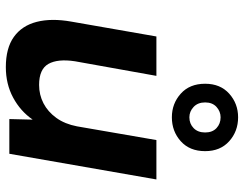

<svg xmlns="http://www.w3.org/2000/svg" viewBox="-109 -715 836 658"><g transform="rotate(90 309.0 -386.0)"><path d="M210 12Q145 12 106.5 -15.5Q68 -43 55 -93.5Q42 -144 54 -212L105 -504H240L190 -225Q181 -166 199 -134Q217 -102 271 -102Q305 -102 334 -117Q363 -132 384 -161Q405 -190 413 -232L460 -504H595L507 0H388L390 -80Q361 -38 314.5 -13Q268 12 210 12ZM382 -557Q335 -557 301 -587.5Q267 -618 267 -671Q267 -723 301 -753.5Q335 -784 382 -784Q430 -784 464 -753.5Q498 -723 498 -671Q498 -618 464 -587.5Q430 -557 382 -557ZM382 -617Q404 -617 419 -631.5Q434 -646 434 -671Q434 -696 419 -710Q404 -724 382 -724Q362 -724 346.5 -710Q331 -696 331 -671Q331 -646 346.5 -631.5Q362 -617 382 -617Z"/></g></svg>

Font: DM Sans
Style: Bold Italic
Weight: 700
Italic angle: -10°
Designer: Colophon Foundry, Jonny Pinhorn
Foundry: Colophon Foundry
Version: Version 4.004;gftools[0.9.30]